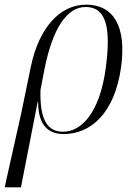

<svg xmlns="http://www.w3.org/2000/svg" viewBox="-66 -566 583 825"><path d="M-46 239H24L96 -129H98C97 -20 149 10 208 10C322 10 426 -77 454 -276C479 -454 421 -546 304 -546C192 -546 101 -448 66 -277L26 -83ZM205 0C142 0 104 -44 108 -180L126 -273C161 -445 222 -536 302 -536C391 -536 412 -446 388 -271C362 -80 283 0 205 0Z"/></svg>

Font: Noto Serif Display SemiCondensed Light
Style: Italic
Weight: 300
Width: 4
Italic angle: -12°
Designer: Monotype Design Team
Foundry: Monotype Imaging Inc.
Version: Version 2.009